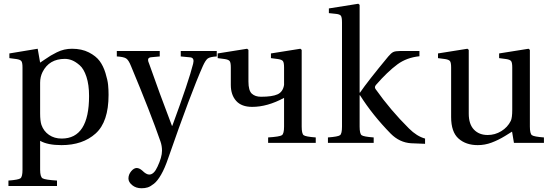

<svg xmlns="http://www.w3.org/2000/svg" viewBox="-20 -762 2936 1024"><path d="M25 201Q78 197 89 189Q100 181 100 143V-402Q100 -428 94 -436Q88 -444 68 -447L30 -452V-477L181 -502L194 -428Q199 -431 218.5 -444.5Q238 -458 250.5 -465.5Q263 -473 283 -483Q303 -493 323 -497.5Q343 -502 364 -502Q416 -502 454 -482.5Q492 -463 511.5 -436.5Q531 -410 542.5 -372.5Q554 -335 556.5 -309.5Q559 -284 559 -256Q559 -112 490 -50Q421 12 308 12Q234 12 194 -11V143Q194 181 207 189Q220 197 284 201V230H25ZM194 -157Q194 -117 201 -96Q213 -62 241.5 -42.5Q270 -23 309 -23Q455 -23 455 -250Q455 -310 441 -352.5Q427 -395 405 -414Q383 -433 364 -440.5Q345 -448 326 -448Q242 -448 207 -378Q194 -352 194 -321Z M603 -461V-490H832V-461L789 -457Q773 -456 770.5 -447.5Q768 -439 774 -426Q829 -269 897 -91H899Q988 -333 1010 -422Q1018 -453 996 -456L944 -461V-490H1136V-461Q1100 -459 1088 -450Q1076 -441 1062 -410Q998 -266 877 82Q859 135 839.5 169Q820 203 801 218Q782 233 767.5 237.5Q753 242 735 242Q705 242 685 225.5Q665 209 665 190Q665 169 679.5 151.5Q694 134 709 134Q723 134 739 148Q760 169 776 169Q801 169 820 127Q844 76 844 42Q844 16 836 -7Q783 -160 679 -409Q666 -442 652.5 -450.5Q639 -459 603 -461Z M1589 -406V-87Q1589 -49 1599.5 -41Q1610 -33 1664 -29V0H1410V-29Q1472 -33 1483.5 -41Q1495 -49 1495 -87V-240Q1406 -192 1325 -192Q1268 -192 1239.5 -224Q1211 -256 1211 -309V-402Q1211 -428 1205 -436Q1199 -444 1179 -447L1141 -452V-477L1298 -502L1305 -496V-403V-327Q1305 -279 1323 -262.5Q1341 -246 1372 -246Q1432 -246 1460.5 -259Q1489 -272 1495 -309V-402Q1495 -428 1489 -436Q1483 -444 1463 -447L1425 -452V-477L1582 -502L1589 -496Z M1729 0V-29Q1783 -33 1793.5 -41Q1804 -49 1804 -87V-642Q1804 -670 1798 -678Q1792 -686 1772 -688L1734 -692V-717L1891 -742L1898 -736V-268H1900Q1940 -327 2051 -461Q2066 -479 2077.5 -484.5Q2089 -490 2114 -490H2217V-462Q2149 -455 2100 -419Q2047 -380 1986 -310Q1975 -298 1983 -287Q2063 -174 2161 -77Q2203 -35 2247 -23V5L2172 2Q2111 -2 2064 -49Q1967 -148 1900 -254H1898V-87Q1898 -49 1908.5 -41Q1919 -33 1973 -29V0Z M2316 -452V-477L2473 -502L2480 -496V-403V-156Q2480 -100 2507.5 -71Q2535 -42 2581 -42Q2620 -42 2653.5 -62.5Q2687 -83 2704 -117Q2712 -133 2712 -177V-402Q2712 -428 2706 -436Q2700 -444 2680 -447L2642 -452V-477L2799 -502L2806 -496V-406V-87Q2806 -49 2817 -41Q2828 -33 2881 -29V0H2721L2711 -60Q2710 -59 2674 -37Q2638 -15 2602 -1.5Q2566 12 2528 12Q2465 12 2425.5 -23Q2386 -58 2386 -138V-402Q2386 -428 2380 -436Q2374 -444 2354 -447Z"/></svg>

Font: Linguistics Pro
Style: Regular
Weight: 400
Designer: Stefan Peev, Context Ltd
Foundry: Stefan Peev, Context Ltd
Version: Version 001.000